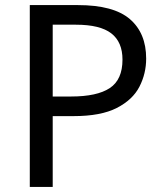

<svg xmlns="http://www.w3.org/2000/svg" viewBox="-20 -734 645 754"><path d="M286 -714Q426 -714 490 -659Q554 -604 554 -504Q554 -445 527.5 -393.5Q501 -342 438.5 -310Q376 -278 269 -278H187V0H97V-714ZM278 -637H187V-355H259Q361 -355 411 -388Q461 -421 461 -500Q461 -569 417 -603Q373 -637 278 -637Z"/></svg>

Font: Noto Sans Anatolian Hieroglyphs
Style: Regular
Weight: 400
Designer: Monotype Design Team
Foundry: Monotype Imaging Inc.
Version: Version 2.001; ttfautohint (v1.8.4.7-5d5b)